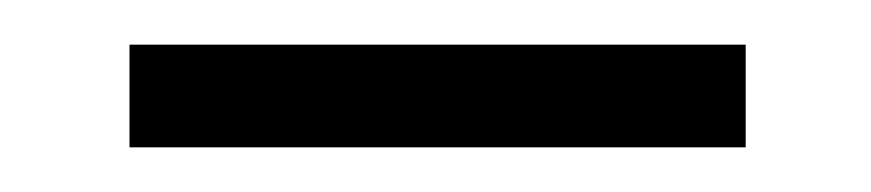

<svg xmlns="http://www.w3.org/2000/svg" viewBox="-20 -717 390 86"><path d="M38 -697H314V-651H38Z"/></svg>

Font: TypoPRO Montserrat
Style: Regular
Weight: 300
Designer: Julieta Ulanovsky
Foundry: Julieta Ulanovsky
Version: Version 6.001